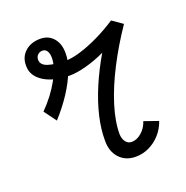

<svg xmlns="http://www.w3.org/2000/svg" viewBox="-118 -741 836 864"><g transform="rotate(-20 300.0 -309.0)"><path d="M110 -260.5 67 -319Q120.5 -373 153 -432.2Q185.5 -491.5 185.5 -533.5Q185.5 -553.5 178 -566Q170.5 -578.5 156 -578.5Q142.5 -578.5 133.2 -569.5Q124 -560.5 124 -546.5Q124 -521 156 -510.5Q188 -500 240 -500Q270 -500 311.8 -512.8Q353.5 -525.5 400.8 -548.2Q448 -571 493 -600.5L542.5 -566Q486 -483 443.5 -400.2Q401 -317.5 377.5 -242.2Q354 -167 354 -106Q355 -83 366 -69Q377 -55 394 -55Q419 -55 441.8 -74.8Q464.5 -94.5 474.5 -125L542 -101.5Q530.5 -67.5 507 -41.2Q483.5 -15 453 -0.5Q422.5 14 389 14Q340.5 14 311.2 -17.8Q282 -49.5 282.5 -101Q282 -155 296.2 -216.2Q310.5 -277.5 338.5 -343.8Q366.5 -410 406 -477.5Q359.5 -455.5 313.5 -443.2Q267.5 -431 235 -431Q157.5 -431 110.5 -461Q63.5 -491 64 -539Q63 -580 91.2 -606Q119.5 -632 165 -632Q204.5 -632 228 -604Q251.5 -576 250.5 -530Q251 -496 233.8 -450.8Q216.5 -405.5 184.8 -356.5Q153 -307.5 110 -260.5Z"/></g></svg>

Font: Victor Mono Thin
Style: Italic
Weight: 100
Italic angle: -12°
Monospace: yes
Designer: Rune Bjørnerås
Version: Version 1.561;gftools[0.9.30]